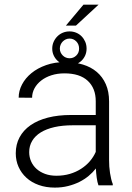

<svg xmlns="http://www.w3.org/2000/svg" viewBox="-20 -809 576 838"><path d="M409.7 0Q404.8 -13.7 402.1 -33.4Q399.4 -53.2 398.4 -73.7Q385.3 -56.6 367.2 -41.5Q349.1 -26.4 326.7 -15.1Q304.2 -3.9 277.3 2.9Q250.5 9.8 219.2 9.8Q180.7 9.8 149.2 -1.5Q117.7 -12.7 95.5 -33Q73.2 -53.2 61 -80.6Q48.8 -107.9 48.8 -140.1Q48.8 -178.7 65.4 -209.7Q82 -240.7 113.3 -262.5Q144.5 -284.2 189.2 -295.7Q233.9 -307.1 289.6 -307.1H397.9V-367.2Q397.9 -423.8 363 -456.3Q328.1 -488.8 261.2 -488.8Q230.5 -488.8 204.6 -480.5Q178.7 -472.2 159.9 -457.5Q141.1 -442.9 130.6 -423.6Q120.1 -404.3 120.1 -382.3L61.5 -382.8Q61.5 -412.6 76.2 -440.4Q90.8 -468.3 117.4 -490Q144 -511.7 181.4 -524.9Q218.8 -538.1 264.2 -538.1Q306.2 -538.1 341.6 -527.3Q377 -516.6 402.3 -495.1Q427.7 -473.6 441.9 -441.4Q456.1 -409.2 456.1 -366.2V-110.4Q456.1 -96.7 457 -82Q458 -67.4 460.2 -53.7Q462.4 -40 465.3 -27.6Q468.3 -15.1 472.2 -5.9V0ZM226.1 -42Q257.8 -42 284.9 -50Q312 -58.1 334 -72.3Q356 -86.4 372.1 -105.2Q388.2 -124 397.9 -146V-262.2H297.9Q252.9 -262.2 217.5 -254.2Q182.1 -246.1 157.7 -231Q133.3 -215.8 120.4 -194.1Q107.4 -172.4 107.4 -145Q107.4 -123.5 115.7 -104.7Q124 -85.9 139.4 -72Q154.8 -58.1 176.8 -50Q198.7 -42 226.1 -42ZM344.2 -788.6H410.2L311.5 -697.3H267.6ZM208 -596.7Q208 -612.8 214.1 -626.5Q220.2 -640.1 230.5 -650.4Q240.7 -660.6 254.4 -666.3Q268.1 -671.9 283.7 -671.9Q298.8 -671.9 312.5 -666.3Q326.2 -660.6 336.2 -650.4Q346.2 -640.1 352.1 -626.5Q357.9 -612.8 357.9 -596.7Q357.9 -581.1 352.1 -567.6Q346.2 -554.2 336.2 -544.4Q326.2 -534.7 312.5 -529.1Q298.8 -523.4 283.7 -523.4Q268.1 -523.4 254.4 -529.1Q240.7 -534.7 230.5 -544.4Q220.2 -554.2 214.1 -567.6Q208 -581.1 208 -596.7ZM241.2 -596.7Q241.2 -587.9 244.6 -580.3Q248 -572.8 253.9 -566.9Q259.8 -561 267.3 -557.9Q274.9 -554.7 283.7 -554.7Q300.8 -554.7 313 -566.7Q325.2 -578.6 325.2 -596.7Q325.2 -615.7 313 -628.2Q300.8 -640.6 283.7 -640.6Q274.9 -640.6 267.3 -637.2Q259.8 -633.8 253.9 -627.9Q248 -622.1 244.6 -614Q241.2 -606 241.2 -596.7Z"/></svg>

Font: Melbourne
Style: Light
Weight: 300
Designer: Google
Version: Version 2.000980; 2014